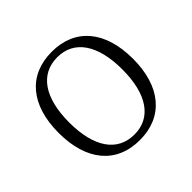

<svg xmlns="http://www.w3.org/2000/svg" viewBox="-136 -659 815 815"><g transform="rotate(-45 271.0 -252.0)"><path d="M271 13C411 13 494 -86 494 -252C494 -419 411 -517 271 -517C130 -517 48 -419 48 -252C48 -86 130 13 271 13ZM271 -20C169 -20 111 -104 111 -252C111 -400 169 -484 271 -484C372 -484 430 -400 430 -252C430 -104 372 -20 271 -20Z"/></g></svg>

Font: Arima Koshi Light
Style: Regular
Weight: 300
Designer: Joana Correia and Natanael Gama
Foundry: NDISCOVER
Version: Version 1.019;PS 001.019;hotconv 1.0.88;makeotf.lib2.5.64775